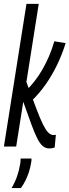

<svg xmlns="http://www.w3.org/2000/svg" viewBox="-25 -760 360 996"><path d="M-4.7 0 112.3 -740H176L59 0ZM230.3 10Q212.1 10 197.3 -2Q182.5 -14 168.6 -41.5Q154.7 -69 137.7 -115L86.5 -257.4L104.7 -354.1L163.1 -197.6Q183.3 -143.8 198.1 -114.3Q212.9 -84.8 224.6 -73.2Q236.3 -61.6 248.7 -59.7Q252.3 -59.1 256.3 -59.5Q260.3 -59.8 264.9 -60.8L258.6 4.8Q251.1 8 244.2 9Q237.2 10 230.3 10ZM141.5 -239.4 111 -290Q133.3 -312.4 154.1 -338.7Q175 -365.1 193.1 -396.3Q211.3 -427.5 227.6 -464.4Q243.9 -501.3 256.8 -545.8L315.4 -536.3Q297.8 -478.8 271.1 -423.4Q244.3 -368 211 -320.9Q177.7 -273.8 141.5 -239.4ZM81.8 62.5H138.5Q138.5 68.2 138 74.7Q137.5 81.1 135.8 88.3Q131.6 112.7 124.2 134.9Q116.8 157 107 176.7Q97.1 196.4 83.3 215.7H35.2Q54.5 182 64.3 152.3Q74.2 122.6 78.8 94.5Q80.8 86.5 81.3 78Q81.8 69.5 81.8 62.5Z"/></svg>

Font: Georama
Style: Italic
Weight: 400
Width: 2
Italic angle: -9°
Designer: Jean-Baptiste Levee
Foundry: Production Type
Version: Version 1.000